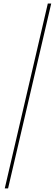

<svg xmlns="http://www.w3.org/2000/svg" viewBox="-20 -800 306 1070"><path d="M6.5 250 246.5 -780.5H265.5L25 250Z"/></svg>

Font: Bodoni Moda 11pt Medium
Style: Italic
Weight: 500
Italic angle: -13°
Designer: Owen Earl
Foundry: indestructible type
Version: Version 2.004